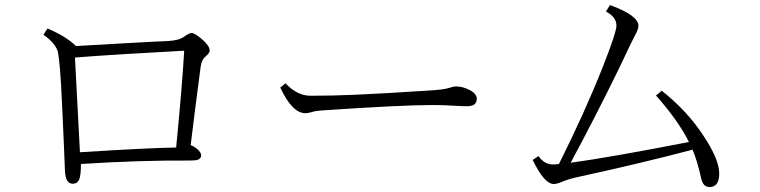

<svg xmlns="http://www.w3.org/2000/svg" viewBox="-20 -777 3040 768"><path d="M742.7 -196.8Q764.2 -187.5 776.4 -173.3Q784.7 -163.6 784.7 -155.8Q784.7 -142.1 770.5 -137.7Q760.7 -134.8 735.8 -134.8Q543 -136.2 303.7 -121.1Q303.7 -74.2 296.4 -58.1Q289.1 -42 271 -42Q241.7 -42 239.7 -95.2Q236.8 -176.8 228 -365.2Q220.7 -523.4 211.9 -567.9Q204.1 -602.1 153.8 -638.2L169.9 -663.1Q245.6 -630.9 283.7 -592.8Q330.1 -595.2 488.3 -604.5Q590.3 -610.4 650.9 -612.8Q696.3 -615.2 715.8 -629.9Q736.3 -645 746.1 -645Q758.8 -645 788.1 -620.1Q818.8 -593.3 818.8 -575.2Q818.8 -564.5 800.8 -549.8Q787.1 -538.6 782.7 -511.2Q760.7 -344.7 742.7 -196.8ZM684.6 -187Q708.5 -429.7 716.8 -574.2Q450.7 -560.1 279.8 -546.9Q289.1 -359.9 299.8 -168Q568.4 -185.1 684.6 -187Z M1122.1 -443.8Q1168.5 -394 1222.2 -394Q1311.5 -394 1397.9 -397.9Q1503.4 -402.3 1698.2 -415Q1755.9 -418.5 1776.4 -425.3Q1792.5 -431.2 1804.2 -431.2Q1831.1 -431.2 1858.4 -417Q1887.2 -402.3 1887.2 -381.8Q1887.2 -352.1 1848.1 -352.1Q1826.2 -352.1 1798.3 -354Q1757.3 -356.9 1708 -356.9Q1586.4 -356.9 1263.2 -335Q1241.7 -333.5 1225.1 -328.1Q1210.9 -324.2 1201.2 -324.2Q1148.9 -324.2 1101.1 -426.8Z M2215.8 -121.1Q2318.4 -325.7 2390.6 -507.8Q2445.8 -647.9 2445.8 -674.8Q2445.8 -708.5 2403.8 -731L2419.9 -756.8Q2533.7 -715.3 2533.7 -673.8Q2533.7 -659.2 2518.6 -632.8Q2502.4 -601.6 2473.6 -540L2452.6 -496.1Q2364.7 -315.9 2262.7 -126Q2419.9 -147.5 2735.8 -209Q2692.9 -294.9 2604 -395L2627 -414.1Q2729 -333.5 2793.9 -233.9Q2856.9 -139.2 2856.9 -83Q2856.9 -28.8 2817.9 -28.8Q2793.5 -28.8 2785.6 -60.1Q2768.6 -136.2 2750 -178.2Q2544.4 -124 2299.8 -70.8Q2251 -60.5 2226.1 -48.8Q2207 -41 2194.8 -41Q2157.2 -41 2110.8 -137.2L2133.8 -152.8Q2157.2 -119.1 2191.9 -119.1Q2202.6 -119.1 2215.8 -121.1Z"/></svg>

Font: I.Ming
Style: Regular
Weight: 400
Designer: Ichiten Fonts Project
Version: Version 5.10 Mar 24, 2018